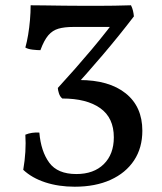

<svg xmlns="http://www.w3.org/2000/svg" viewBox="-20 -698 614 727"><path d="M263 9Q202 9 151.5 -7.5Q101 -24 68 -55Q74 -90 76 -123Q78 -156 76 -188Q88 -193 101.5 -195Q115 -197 129 -196Q135 -125 166.5 -82Q198 -39 269 -39Q335 -39 373 -76.5Q411 -114 411 -178Q411 -252 359.5 -288.5Q308 -325 216 -325Q207 -332 203 -345Q199 -358 199 -365Q266 -438 327 -510.5Q388 -583 437 -651V-596H259Q224 -596 201.5 -589.5Q179 -583 163 -564.5Q147 -546 133 -508Q121 -508 103.5 -510Q86 -512 76 -518Q82 -539 86.5 -566Q91 -593 93.5 -622Q96 -651 96 -678Q116 -678 150 -677.5Q184 -677 223 -676.5Q262 -676 296 -676Q328 -676 356 -676Q384 -676 413 -676.5Q442 -677 476 -678Q481 -668 483.5 -657.5Q486 -647 487 -636Q432 -564 369.5 -490.5Q307 -417 242 -346L280 -395Q393 -395 456 -344.5Q519 -294 519 -203Q519 -138 487.5 -90.5Q456 -43 398.5 -17Q341 9 263 9Z"/></svg>

Font: Vollkorn
Style: Regular
Weight: 400
Designer: Friedrich Althausen
Foundry: Friedrich Althausen
Version: Version 4.104